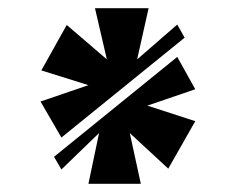

<svg xmlns="http://www.w3.org/2000/svg" viewBox="-20 -762 588 469"><path d="M413 -702 315 -617 343 -742H212L241 -617L143 -701L81 -590L196 -554L79 -514L130 -426L431 -670ZM130 -348 222 -437 196 -313H324L297 -437L391 -350L457 -466L340 -504L457 -544L413 -623L112 -379Z"/></svg>

Font: Poppins STUK1
Style: Regular
Weight: 400
Designer: Jonny Pinhorn (original), Sammy Jo Hughes (modified version)
Foundry: Type Mafia
Version: Version 1.002;hotconv 1.0.109;makeotfexe 2.5.65596